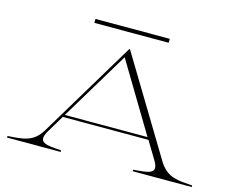

<svg xmlns="http://www.w3.org/2000/svg" viewBox="-113 -1006 1431 1173"><g transform="rotate(15 603.0 -420.0)"><path d="M19 -10V0H358V-10C262 -17 200 -18 251 -103L315 -210H857L924 -99C972 -19 908 -17 814 -10V0H1187V-10C1094 -17 1033 -17 979 -96L605 -715H600L232 -103C180 -17 115 -17 19 -10ZM324 -225 586 -660 847 -225ZM353 -840V-815H823V-840Z"/></g></svg>

Font: Sprat Extended Thin
Style: Regular
Weight: 100
Width: 9
Designer: Ethan Nakache
Foundry: Collletttivo
Version: Version 2.000;Glyphs 3.2 (3217)